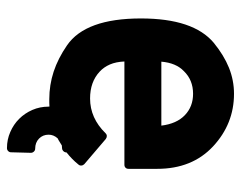

<svg xmlns="http://www.w3.org/2000/svg" viewBox="-89 -463 676 538"><g transform="rotate(90 249.0 -194.0)"><path d="M278.8 7.8Q278.3 6.8 278.3 6.8Q278.3 6.3 278.6 6.1Q278.8 5.9 278.8 5.4Q273.4 5.9 268.1 5.9Q262.7 5.9 257.8 5.9Q218.3 5.9 180.9 -6.3Q143.6 -18.6 106.9 -43.9Q31.7 -95.7 31.7 -251Q31.7 -397.9 100.1 -455.1Q134.8 -483.4 169.9 -497.6Q205.1 -511.7 242.7 -511.7Q327.1 -511.7 390.1 -453.1Q453.1 -394.5 453.1 -296.4V-216.3Q453.1 -210.9 450 -207.8Q446.8 -204.6 441.9 -204.6H152.3Q153.3 -181.2 160.6 -164.1Q168 -147 180.7 -135.3Q209.5 -108.4 255.9 -108.4Q311 -108.4 353.5 -151.9Q356.9 -155.3 361.3 -155.3Q365.7 -155.3 369.6 -152.3L439.9 -92.3Q443.4 -88.9 443.8 -84.2Q444.3 -79.6 441.4 -76.2Q433.1 -65.9 424.8 -57.9Q416.5 -49.8 407.2 -42.5Q407.2 -41.5 407 -40.8Q406.7 -40 406.7 -39.1Q405.8 -35.2 402.3 -32.5Q398.9 -29.8 395 -29.8Q390.1 -29.8 387.7 -29.3Q382.3 -26.4 377.7 -23.2Q373 -20 367.7 -17.6Q357.4 -6.3 357.4 7.8Q357.4 23.9 368.4 34.7Q379.4 45.4 396.5 45.4Q401.4 45.4 404.8 49.1Q408.2 52.7 408.2 57.6L406.7 113.3Q406.7 117.7 403.3 121.1Q399.9 124.5 395 124.5Q371.1 124.5 349.9 115.2Q328.6 106 313 90.3Q297.4 74.7 288.1 53.5Q278.8 32.2 278.8 7.8ZM332 -308.1Q326.7 -351.1 302.7 -374Q278.8 -397 242.7 -397Q204.1 -397 179.2 -371.1Q156.2 -349.1 152.8 -308.1Z"/></g></svg>

Font: Alte DIN 1451 Mittelschrift
Style: Bold
Weight: 700
Designer: Peter Wiegel
Foundry: Peter Wiegel
Version: Version 1.003